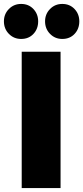

<svg xmlns="http://www.w3.org/2000/svg" viewBox="-83 -960 425 980"><path d="M24.9 -939.9Q63 -939.9 87.4 -914.1Q111.8 -888.2 111.8 -851.1Q111.8 -812.5 87.6 -786.9Q63.5 -761.2 24.9 -761.2Q-12.2 -761.2 -37.6 -787.1Q-63 -813 -63 -851.1Q-63 -888.2 -37.6 -914.1Q-12.2 -939.9 24.9 -939.9ZM234.9 -939.9Q272.9 -939.9 297.4 -914.1Q321.8 -888.2 321.8 -851.1Q321.8 -812.5 297.6 -786.9Q273.4 -761.2 234.9 -761.2Q197.8 -761.2 172.4 -787.1Q147 -813 147 -851.1Q147 -888.2 172.4 -914.1Q197.8 -939.9 234.9 -939.9ZM226.1 -695.8V0H27.8V-695.8Z"/></svg>

Font: Fira Sans Compressed Heavy
Style: Regular
Weight: 900
Width: 1
Designer: Carrois Corporate & Edenspiekermann AG
Foundry: Carrois Corporate GbR & Edenspiekermann AG
Version: Version 4.203;PS 004.203;hotconv 1.0.88;makeotf.lib2.5.64775